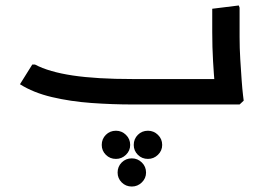

<svg xmlns="http://www.w3.org/2000/svg" viewBox="-20 -382 964 702"><path d="M465 0Q390 0 314 -5.5Q238 -11 170 -27Q102 -43 53 -74L98 -146H108Q159 -119 246 -106Q333 -93 465 -93H763L761 0ZM765 0 768 -42Q768 -42 765 -74.5Q762 -107 759 -158Q756 -209 756 -265V-350L853 -362L856 -354V-247Q856 -206 858.5 -165Q861 -124 863.5 -89.5Q866 -55 868.5 -34.5Q871 -14 871 -14L856 0ZM670 0V-93H776V0ZM670 0Q659 0 654.5 -14Q650 -28 650 -48Q650 -68 654.5 -80.5Q659 -93 670 -93ZM404 199Q382 199 367 184Q352 169 352 148Q352 126 367 111Q382 96 404 96Q425 96 440.5 111Q456 126 456 148Q456 169 440.5 184Q425 199 404 199ZM521 199Q499 199 484 184Q469 169 469 148Q469 126 484 111Q499 96 521 96Q542 96 557.5 111Q573 126 573 148Q573 169 557.5 184Q542 199 521 199ZM462 300Q440 300 425 285Q410 270 410 249Q410 227 425 212Q440 197 462 197Q483 197 498.5 212Q514 227 514 249Q514 270 498.5 285Q483 300 462 300Z"/></svg>

Font: Fustat SemiBold
Style: Regular
Weight: 600
Designer: Mohamed Gaber, Khaled Hosny, Laura Garcia Mut
Foundry: Kief Type Foundry, Alif Type Foundry, Hard Type Foundry
Version: Version 1.007